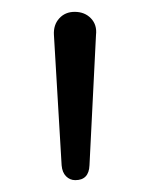

<svg xmlns="http://www.w3.org/2000/svg" viewBox="-20 -731 253 324"><path d="M107 -427Q98 -427 91.5 -433.5Q85 -440 84 -452L71 -672Q70 -689 80 -700Q90 -711 106 -711Q123 -711 133.5 -700Q144 -689 142 -672L131 -452Q130 -427 107 -427Z"/></svg>

Font: Chiron GoRound TC L
Style: Regular
Weight: 300
Designer: Ryoko NISHIZUKA 西塚涼子 (kana, bopomofo & ideographs); Paul D. Hunt (Latin, Greek & Cyrillic); Sandoll Communications 산돌커뮤니
Foundry: Adobe
Version: Version 1.000;hotconv 1.1.1;makeotfexe 2.6.0